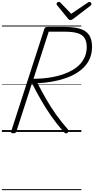

<svg xmlns="http://www.w3.org/2000/svg" viewBox="-20 -1395 993 2030"><path d="M120 14Q107 14 100.5 9.5Q94 5 98 -6L449 -1090Q453 -1101 460 -1105.5Q467 -1110 483 -1110H666Q762 -1110 825.5 -1091Q889 -1072 921 -1026Q953 -980 953 -901Q953 -835 932 -782.5Q911 -730 871.5 -688.5Q832 -647 778.5 -616Q725 -585 660.5 -564Q596 -543 524.5 -531Q453 -519 377 -515Q421 -429 469.5 -345Q518 -261 574.5 -181.5Q631 -102 698 -27Q706 -20 706.5 -11.5Q707 -3 694 9Q683 18 673.5 14.5Q664 11 654 0Q583 -80 523 -165.5Q463 -251 412.5 -339.5Q362 -428 318 -515L153 -5Q149 5 142.5 9.5Q136 14 120 14ZM334 -562Q382 -562 435.5 -566.5Q489 -571 543.5 -581.5Q598 -592 649.5 -610Q701 -628 746 -654Q791 -680 824.5 -715Q858 -750 877.5 -796Q897 -842 897 -899Q897 -961 871.5 -996.5Q846 -1032 794.5 -1046Q743 -1060 663 -1060H495ZM925 -1375Q934 -1375 940.5 -1368Q947 -1361 947 -1354Q947 -1348 945 -1344Q943 -1340 938 -1336L755 -1196Q745 -1190 738 -1186.5Q731 -1183 723 -1183Q716 -1183 710.5 -1187Q705 -1191 699 -1198L584 -1339Q581 -1344 579.5 -1348Q578 -1352 578 -1355Q578 -1365 587 -1370Q596 -1375 603 -1375Q609 -1375 613 -1372.5Q617 -1370 621 -1365L733 -1249L904 -1365Q911 -1370 915.5 -1372.5Q920 -1375 925 -1375ZM0 605H840V615H0ZM0 -20H840V0H0ZM0 -505H840V-500H0ZM0 -1125H840V-1115H0Z"/></svg>

Font: Playwrite CU Guides
Style: Regular
Weight: 400
Designer: Veronika Burian, José Scaglione
Foundry: TypeTogether
Version: Version 1.003